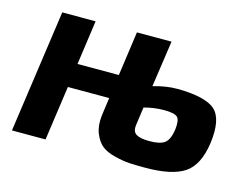

<svg xmlns="http://www.w3.org/2000/svg" viewBox="-75 -616 977 745"><g transform="rotate(15 413.5 -243.5)"><path d="M530 -493 503 -307Q554 -322 600 -322Q714 -321 752.5 -285.5Q791 -250 778 -152Q765 -61 715 -27.5Q665 6 557 6Q518 6 493 4.5Q468 3 434 -5.5Q400 -14 381 -29.5Q362 -45 350 -75Q338 -105 343 -147L353 -219H187L156 0H21L91 -493H225L200 -315H366L391 -493ZM491 -218 481 -146Q477 -118 493.5 -108Q510 -98 547 -98Q590 -98 608 -112Q626 -126 632 -166Q637 -205 625.5 -217Q614 -229 572 -229Q531 -229 491 -218Z"/></g></svg>

Font: Exo 2.0
Style: Bold Italic
Weight: 700
Italic angle: -8°
Designer: Natanael Gama
Version: Version 1.001;PS 001.001;hotconv 1.0.70;makeotf.lib2.5.58329